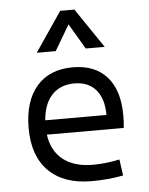

<svg xmlns="http://www.w3.org/2000/svg" viewBox="-56 -841 697 896"><g transform="rotate(-5 293.0 -392.5)"><path d="M337.9 9.8Q207.5 9.8 136.5 -60.5Q65.4 -130.9 65.4 -261.7Q65.4 -387.7 125.5 -457.5Q185.5 -527.3 294.9 -527.3Q397.9 -527.3 454.3 -464.4Q510.7 -401.4 510.7 -283.2Q510.7 -250.5 507.8 -224.6H147.5Q158.2 -147.5 210.4 -106.7Q262.7 -65.9 349.6 -65.9Q410.2 -65.9 474.6 -79.6L485.4 -3.9Q445.3 3.9 407.7 6.8Q370.1 9.8 337.9 9.8ZM146 -292H432.6Q432.6 -368.7 396.5 -410.2Q360.4 -451.7 295.9 -451.7Q230 -451.7 190.9 -410.2Q151.9 -368.7 146 -292ZM133.8 -609.4 259.8 -794.9H326.2L452.1 -609.4H363.3L293 -728.5L222.7 -609.4Z"/></g></svg>

Font: CaskaydiaMono NF SemiLight
Style: Regular
Weight: 350
Designer: Aaron Bell
Foundry: Saja Typeworks
Version: Version 2111.001; ttfautohint (v1.8.4);Nerd Fonts 3.1.1